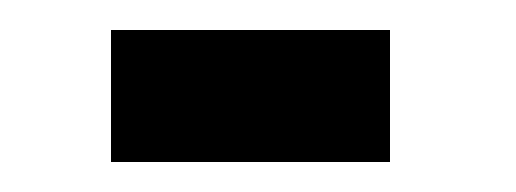

<svg xmlns="http://www.w3.org/2000/svg" viewBox="-20 -281 344 128"><path d="M54 -261H240V-173H54Z"/></svg>

Font: Reem Kufi Fun
Style: Regular
Weight: 400
Designer: Khaled Hosny
Version: Version 1.005